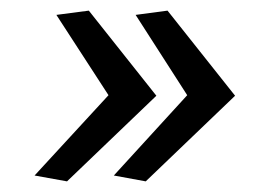

<svg xmlns="http://www.w3.org/2000/svg" viewBox="-20 -513 494 361"><path d="M45 -183 184 -334 86 -485 147 -493 274 -333 106 -172ZM194 -183 332 -334 235 -485 295 -493 422 -333 254 -172Z"/></svg>

Font: Rosario Light
Style: Italic
Weight: 300
Italic angle: -8.05°
Designer: Hector Gatti
Foundry: Omnibus Type
Version: Version 1.101; ttfautohint (v1.8.1.43-b0c9)